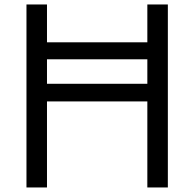

<svg xmlns="http://www.w3.org/2000/svg" viewBox="-20 -805 860 850"><path d="M97.2 24.9V-785.2H188V-617.7H632.3V-785.2H723.1V24.9H632.3V-356H188V24.9ZM188 -434.1H632.3V-542.5H188Z"/></svg>

Font: BIZ UDPGothic
Style: Regular
Weight: 400
Designer: TypeBank Co., Ltd.
Foundry: Morisawa Inc.
Version: Version 1.051